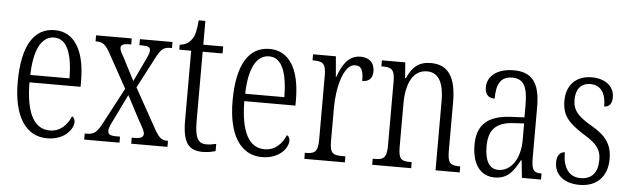

<svg xmlns="http://www.w3.org/2000/svg" viewBox="-45 -815 3217 981"><g transform="rotate(5 1563.5 -324.0)"><path d="M219 10C309 10 352 -48 352 -85C352 -100 345 -109 337 -113C319 -70 285 -31 229 -31C151 -31 106 -106 105 -267H367V-298C367 -454 311 -544 211 -544C105 -544 45 -451 45 -263C45 -89 109 10 219 10ZM307 -305H106C109 -430 144 -506 212 -506C280 -506 306 -424 307 -305Z M409 0H590V-31H571C538 -31 528 -38 528 -55C528 -72 537 -88 550 -115L614 -246L680 -121C701 -84 710 -69 710 -56C710 -40 699 -31 665 -31H650V0H836V-31H830C806 -31 790 -41 767 -82L652 -289L735 -448C762 -499 775 -505 811 -505H815V-536H648V-505H663C693 -505 704 -500 704 -482C704 -468 695 -450 682 -423L633 -320L576 -430C562 -455 553 -470 553 -482C553 -495 559 -505 596 -505H606V-536H423V-505H430C460 -505 475 -493 497 -454L595 -277L496 -90C469 -40 455 -31 415 -31H409Z M1017 10C1043 10 1067 5 1083 0V-37C1065 -33 1052 -30 1032 -30C992 -30 973 -57 973 -142V-500H1075V-536H973V-658H939C934 -606 929 -578 912 -557C900 -539 881 -529 853 -525V-500H914V-143C914 -28 945 10 1017 10Z M1321 10C1411 10 1454 -48 1454 -85C1454 -100 1447 -109 1439 -113C1421 -70 1387 -31 1331 -31C1253 -31 1208 -106 1207 -267H1469V-298C1469 -454 1413 -544 1313 -544C1207 -544 1147 -451 1147 -263C1147 -89 1211 10 1321 10ZM1409 -305H1208C1211 -430 1246 -506 1314 -506C1382 -506 1408 -424 1409 -305Z M1538 0H1746V-31H1730C1683 -31 1666 -38 1666 -103V-275C1666 -375 1696 -499 1755 -499C1792 -499 1798 -469 1798 -422C1836 -422 1851 -444 1851 -476C1851 -516 1828 -545 1779 -545C1714 -545 1685 -488 1664 -431H1662L1653 -536H1536V-505H1539C1587 -505 1605 -497 1605 -433V-105C1605 -39 1587 -31 1540 -31H1538Z M1886 0H2086V-31H2080C2034 -31 2018 -38 2018 -103V-326C2018 -433 2055 -500 2124 -500C2187 -500 2211 -443 2211 -355V0H2335V-31H2331C2286 -31 2270 -39 2270 -105V-355C2270 -486 2227 -544 2140 -544C2080 -544 2045 -516 2019 -456H2015L2009 -536H1889V-505H1894C1940 -505 1958 -497 1958 -433V-105C1958 -39 1940 -31 1893 -31H1886Z M2514 10C2583 10 2611 -32 2641 -89H2645L2654 0H2752V-31H2749C2712 -31 2700 -44 2700 -108V-369C2700 -497 2654 -544 2565 -544C2482 -544 2430 -504 2430 -445C2430 -410 2447 -391 2480 -391C2480 -466 2501 -506 2561 -506C2622 -506 2640 -461 2640 -372V-309L2576 -306C2456 -301 2398 -253 2398 -148C2398 -41 2447 10 2514 10ZM2530 -30C2481 -30 2460 -76 2460 -145C2460 -225 2493 -270 2587 -275L2641 -278V-191C2641 -100 2597 -30 2530 -30Z M2950 10C3039 10 3092 -45 3092 -135C3092 -208 3062 -253 2982 -298C2915 -337 2887 -367 2887 -422C2887 -471 2910 -508 2961 -508C3013 -508 3041 -471 3041 -400C3068 -400 3081 -419 3081 -451C3081 -503 3039 -543 2965 -543C2887 -543 2836 -494 2836 -412C2836 -336 2868 -300 2954 -246C3022 -205 3040 -174 3040 -127C3040 -60 3010 -25 2952 -25C2890 -25 2861 -74 2861 -149C2840 -149 2821 -133 2821 -94C2821 -36 2865 10 2950 10Z"/></g></svg>

Font: Noto Serif Lao ExtraCondensed Light
Style: Regular
Weight: 300
Width: 2
Designer: Monotype Design Team
Foundry: Monotype Imaging Inc.
Version: Version 2.003